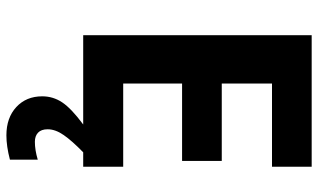

<svg xmlns="http://www.w3.org/2000/svg" viewBox="-217 -537 994 600"><g transform="rotate(90 280.0 -237.0)"><path d="M241 -590V-433H483V-309H241V-125H501V0H456Q420 35 402 61Q384 87 384 111Q384 131 394.5 141Q405 151 423 151Q449 151 479 142V229Q437 240 403 240Q348 240 314.5 209Q281 178 281 128Q281 94 300 65.5Q319 37 369 0H90V-714H501V-590Z"/></g></svg>

Font: OpenSansMMV
Style: Bold
Weight: 700
Foundry: Ascender Corporation
Version: Version 4.001